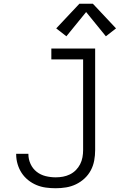

<svg xmlns="http://www.w3.org/2000/svg" viewBox="-20 -993 640 1021"><path d="M276 8Q250 8 224 4.5Q198 1 174 -9Q150 -19 129.5 -35.5Q109 -52 95 -73.5Q81 -95 73.5 -120.5Q66 -146 66 -172Q66 -172 66 -173Q66 -174 66 -175H131Q131 -174 131 -173.5Q131 -173 131 -173Q131 -146 142.5 -121Q154 -96 175 -79.5Q196 -63 222.5 -56.5Q249 -50 276 -50Q296 -50 315 -53.5Q334 -57 351.5 -65.5Q369 -74 383 -88Q397 -102 406 -119.5Q415 -137 418.5 -156.5Q422 -176 422 -195V-677H253V-735H486V-195Q486 -167 481 -139.5Q476 -112 463 -87.5Q450 -63 429.5 -44Q409 -25 384 -13Q359 -1 331.5 3.5Q304 8 276 8ZM333 -800 279 -842 402 -973H474L597 -842L543 -800L438 -929Z"/></svg>

Font: Iosevka Curly Light Extended
Style: Regular
Weight: 300
Width: 7
Monospace: yes
Designer: Belleve Invis
Foundry: Belleve Invis
Version: Version 11.1.0; ttfautohint (v1.8.3)